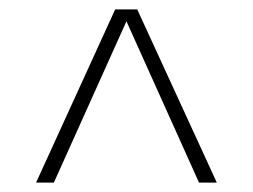

<svg xmlns="http://www.w3.org/2000/svg" viewBox="-20 -760 540 410"><path d="M57 -370 226 -740H273L443 -370H405L248 -719H252L95 -370Z"/></svg>

Font: Encode Sans SC Condensed Thin
Style: Regular
Weight: 100
Width: 3
Designer: Multiple Designers
Foundry: Impallari Type
Version: Version 3.002